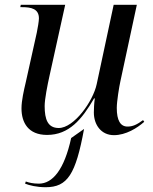

<svg xmlns="http://www.w3.org/2000/svg" viewBox="-20 -556 639 804"><path d="M457 10C507 10 555 -20 584 -46L579 -53C553 -34 536 -26 514 -26C484 -26 469 -52 469 -104C469 -131 479 -193 484 -215L553 -536H456L385 -204C370 -132 290 -20 226 -20C180 -20 167 -56 167 -112C167 -141 179 -201 187 -237L253 -536H67L65 -526H73C111 -526 143 -519 143 -479C143 -468 138 -438 134 -419L88 -212C80 -178 70 -135 70 -102C70 -43 98 9 177 9C269 9 323 -56 374 -144H377C374 -122 373 -100 373 -85C373 -33 404 10 457 10ZM171 228C263 228 297 174 332 -16L278 22C249 155 200 213 143 213C118 213 102 209 88 204L85 213C102 220 134 228 171 228Z"/></svg>

Font: Noto Serif Display
Style: Italic
Weight: 400
Italic angle: -12°
Designer: Monotype Design Team
Foundry: Monotype Imaging Inc.
Version: Version 2.009